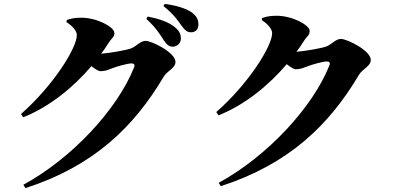

<svg xmlns="http://www.w3.org/2000/svg" viewBox="-20 -888 2040 987"><path d="M822 -681C837 -658 850 -648 867 -648C892 -648 910 -667 910 -690C910 -709 904 -726 884 -744C850 -775 798 -791 740 -803L732 -791C781 -747 804 -709 822 -681ZM911 -759C929 -734 941 -722 962 -722C986 -722 1000 -738 1000 -762C1000 -786 991 -806 966 -824C936 -845 887 -860 827 -868L820 -857C876 -812 895 -781 911 -759ZM100 62 111 79C461 -34 668 -235 821 -493C840 -525 882 -537 882 -570C882 -618 760 -678 728 -678C703 -678 680 -650 656 -640C632 -630 537 -614 500 -612C514 -630 527 -649 538 -667C555 -694 568 -696 568 -719C568 -749 479 -797 398 -797C361 -797 343 -792 323 -785L322 -774C353 -755 375 -728 375 -708C375 -640 252 -446 88 -302L99 -285C234 -338 358 -440 450 -548C469 -533 486 -522 497 -522C519 -522 533 -528 554 -536C579 -546 635 -562 656 -562C669 -562 675 -556 669 -541C583 -326 352 -76 100 62Z M1104 52 1115 69C1465 -44 1672 -245 1825 -503C1844 -535 1886 -547 1886 -580C1886 -628 1764 -688 1732 -688C1707 -688 1684 -660 1660 -650C1636 -640 1541 -624 1504 -622C1518 -640 1531 -659 1542 -677C1559 -704 1572 -706 1572 -729C1572 -759 1483 -807 1402 -807C1365 -807 1347 -802 1327 -795L1326 -784C1357 -765 1379 -738 1379 -718C1379 -650 1256 -456 1092 -312L1103 -295C1238 -348 1362 -450 1454 -558C1473 -543 1490 -532 1501 -532C1523 -532 1537 -538 1558 -546C1583 -556 1639 -572 1660 -572C1673 -572 1679 -566 1673 -551C1587 -336 1356 -86 1104 52Z"/></svg>

Font: Source Han Serif KR Heavy
Style: Regular
Weight: 900
Designer: Ryoko NISHIZUKA 西塚涼子 (kana & ideographs); Frank Grießhammer (Latin, Greek & Cyrillic); Wenlong ZHANG 张文龙 (bopomofo); San
Foundry: Adobe
Version: Version 2.001;hotconv 1.1.0;makeotfexe 2.6.0